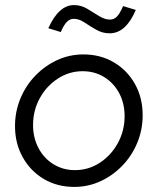

<svg xmlns="http://www.w3.org/2000/svg" viewBox="-20 -725 621 755"><path d="M272 10Q205 10 152.5 -21Q100 -52 69.5 -106.5Q39 -161 39 -229Q39 -286 60 -337Q81 -388 118.5 -427Q156 -466 204.5 -488.5Q253 -511 308 -511Q375 -511 427.5 -480Q480 -449 510.5 -395Q541 -341 541 -272Q541 -215 520 -164Q499 -113 461.5 -74Q424 -35 375.5 -12.5Q327 10 272 10ZM275 -56Q328 -56 372.5 -85Q417 -114 443.5 -162.5Q470 -211 470 -268Q470 -319 448.5 -359Q427 -399 389.5 -422Q352 -445 305 -445Q252 -445 207.5 -416Q163 -387 136.5 -339Q110 -291 110 -233Q110 -183 131.5 -142.5Q153 -102 190.5 -79Q228 -56 275 -56ZM219 -599 170 -614Q211 -705 271 -705Q299 -705 323 -690.5Q347 -676 369.5 -662Q392 -648 412 -648Q428 -648 439.5 -659.5Q451 -671 464 -701L514 -686Q475 -594 411 -594Q383 -594 358.5 -608Q334 -622 312.5 -636.5Q291 -651 270 -651Q255 -651 243 -639Q231 -627 219 -599Z"/></svg>

Font: Red Hat Display VF
Style: Italic
Weight: 300
Italic angle: -12°
Designer: Pentagram, MCKL
Foundry: Pentagram, MCKL
Version: Version 1.010